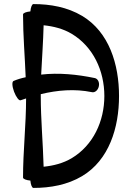

<svg xmlns="http://www.w3.org/2000/svg" viewBox="-20 -871 636 942"><path d="M81 -379C90 -382 99 -385 108 -388C108 -259 93 -130 93 0C93 7 108 13 129 15C131 36 137 51 144 51C227 51 311 36 383 -7C515 -86 564 -244 564 -400C564 -556 515 -714 383 -793C311 -836 227 -851 144 -851C137 -851 131 -836 129 -815C108 -813 93 -807 93 -800C93 -697 102 -595 106 -492C86 -488 66 -482 47 -474C38 -471 39 -448 49 -421C59 -395 73 -376 81 -379ZM180 -400C180 -403 180 -406 180 -409C262 -429 347 -436 430 -419C445 -415 461 -428 465 -448C469 -467 460 -485 445 -488C358 -506 269 -515 182 -505C186 -586 192 -666 194 -747C243 -742 290 -730 332 -705C437 -642 492 -524 492 -400C492 -276 437 -158 332 -95C290 -70 243 -58 194 -53C191 -169 180 -284 180 -400Z"/></svg>

Font: Nupuram Condensed Medium
Style: Regular
Weight: 500
Width: 3
Designer: Santhosh Thottingal (santhosh.thottingal@gmail.com)
Foundry: SMC
Version: Version 1.000